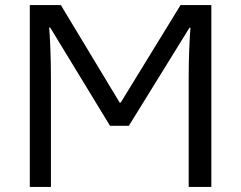

<svg xmlns="http://www.w3.org/2000/svg" viewBox="-20 -734 947 754"><path d="M97 0V-714H219L450 -331H454L689 -714H810V0H721V-430Q721 -484 723 -537Q725 -590 728 -625H724L486 -240H412L177 -626H173Q176 -593 178 -539Q180 -485 180 -430V0Z"/></svg>

Font: Apis
Style: Regular
Weight: 400
Designer: Monotype Design Team
Foundry: Monotype Imaging Inc.
Version: Version 2.000; build 0001